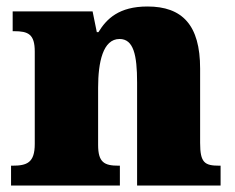

<svg xmlns="http://www.w3.org/2000/svg" viewBox="-20 -571 723 591"><path d="M14 0H349V-61H345C301 -61 282 -71 282 -125V-301C282 -380 297 -451 348 -451C391 -451 402 -402 402 -317V0H659V-61H655C610 -61 596 -70 596 -131V-360C596 -494 541 -551 434 -551C346 -551 308 -513 283 -472H278L265 -536H19V-475H23C67 -475 87 -466 87 -412V-128C87 -70 63 -61 18 -61H14Z"/></svg>

Font: Noto Serif Lao Black
Style: Regular
Weight: 900
Designer: Monotype Design Team
Foundry: Monotype Imaging Inc.
Version: Version 2.003